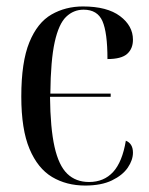

<svg xmlns="http://www.w3.org/2000/svg" viewBox="-20 -565 461 595"><path d="M244 10Q186 10 141.5 -16.5Q97 -43 71.5 -103.5Q46 -164 46 -266Q46 -373 71 -434Q96 -495 139.5 -520Q183 -545 237 -545Q312 -545 352 -515Q392 -485 392 -442Q392 -414 374 -398Q356 -382 313 -382Q313 -464 297.5 -499.5Q282 -535 239 -535Q208 -535 185 -513Q162 -491 149.5 -434.5Q137 -378 136 -275H323V-265H135Q136 -168 149 -110Q162 -52 188.5 -26.5Q215 -1 256 -1Q302 -1 330.5 -32Q359 -63 370 -129Q392 -120 392 -92Q392 -69 376 -45.5Q360 -22 327 -6Q294 10 244 10Z"/></svg>

Font: Noto Serif Display Condensed
Style: Regular
Weight: 400
Width: 3
Designer: Monotype Design Team
Foundry: Monotype Imaging Inc.
Version: Version 2.009